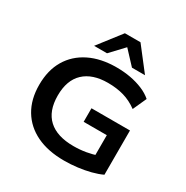

<svg xmlns="http://www.w3.org/2000/svg" viewBox="-209 -1117 1259 1300"><g transform="rotate(30 420.5 -466.5)"><path d="M469 10Q343 10 253.5 -33Q164 -76 115.5 -157Q67 -238 67 -351Q67 -465 115 -546Q163 -627 252 -671Q341 -715 463 -715Q521 -715 572.5 -705.5Q624 -696 668.5 -677.5Q713 -659 745 -631L697 -525Q645 -563 589 -579Q533 -595 465 -595Q344 -595 278 -533Q212 -471 212 -351Q212 -230 279 -168.5Q346 -107 475 -107Q525 -107 571.5 -115Q618 -123 661 -138L634 -90V-284H453V-390H754V-44Q718 -27 671.5 -15Q625 -3 573 3.5Q521 10 469 10ZM257 -765 395 -943H517L655 -765H553L456 -869L358 -765Z"/></g></svg>

Font: Nunito Sans 10pt SemiExpanded
Style: Bold
Weight: 700
Width: 6
Designer: Vernon Adams
Foundry: Vernon Adams
Version: Version 3.101;gftools[0.9.27]